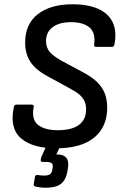

<svg xmlns="http://www.w3.org/2000/svg" viewBox="-20 -685 568 901"><path d="M243 11Q133 11 78.5 -36Q24 -83 45 -183Q46 -194 58 -194H128Q141 -194 138 -183Q127 -123 159 -98.5Q191 -74 251 -74Q317 -74 350.5 -99Q384 -124 384 -172Q384 -194 376.5 -210.5Q369 -227 352 -241.5Q335 -256 306 -271L198 -330Q164 -349 142 -371Q120 -393 109 -421Q98 -449 98 -485Q98 -572 157.5 -618.5Q217 -665 321 -665Q390 -665 438.5 -644.5Q487 -624 508 -582Q529 -540 517 -476Q514 -465 506 -465H431Q420 -465 422 -477Q429 -532 399.5 -556.5Q370 -581 314 -581Q258 -581 227 -557.5Q196 -534 196 -493Q196 -474 203 -458Q210 -442 225.5 -429Q241 -416 265 -402L371 -345Q411 -324 435.5 -300Q460 -276 471.5 -247Q483 -218 483 -180Q483 -89 421.5 -39Q360 11 243 11ZM195 196Q182 196 169.5 194.5Q157 193 148 191Q137 188 138 180L144 145Q146 135 155 136Q162 137 170.5 138Q179 139 187 139Q205 139 214 133Q223 127 225 114L227 103Q230 87 222.5 81Q215 75 197 75H180Q170 75 171 65Q172 59 173 55Q174 51 176 47L208 -23Q213 -33 220 -33H268Q279 -33 274 -22L244 40H252Q279 40 291.5 56Q304 72 299 103L296 121Q289 160 265.5 178Q242 196 195 196Z"/></svg>

Font: Sofia Sans Semi Condensed SemiBold
Style: Italic
Weight: 600
Italic angle: -9°
Version: Version 4.100